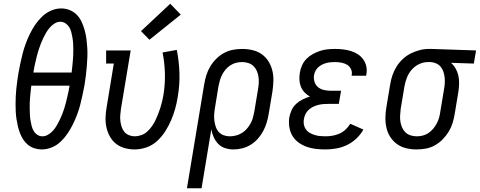

<svg xmlns="http://www.w3.org/2000/svg" viewBox="-20 -789 2559 1024"><path d="M203 8Q183 8 164 2Q145 -4 130 -16Q115 -28 104.5 -44Q94 -60 87 -78Q80 -96 75.5 -115Q71 -134 68 -153.5Q65 -173 64 -193Q63 -213 63 -233.5Q63 -254 64 -274.5Q65 -295 67 -315.5Q69 -336 72 -356.5Q75 -377 78 -397Q83 -424 88.5 -451Q94 -478 101 -504.5Q108 -531 117.5 -557Q127 -583 139.5 -608.5Q152 -634 168 -657.5Q184 -681 205 -701Q226 -721 252.5 -732.5Q279 -744 306 -744Q331 -744 352.5 -735Q374 -726 390 -709.5Q406 -693 415.5 -672Q425 -651 431.5 -628Q438 -605 441 -581.5Q444 -558 445.5 -534Q447 -510 446 -485Q445 -460 443 -435.5Q441 -411 438 -386.5Q435 -362 431 -337Q426 -311 420.5 -284Q415 -257 408 -230.5Q401 -204 391.5 -178.5Q382 -153 369.5 -127.5Q357 -102 341 -78Q325 -54 304 -34Q283 -14 256.5 -3Q230 8 203 8ZM158 -402H362Q364 -418 365.5 -433.5Q367 -449 368.5 -464.5Q370 -480 370.5 -495.5Q371 -511 371 -526.5Q371 -542 370 -557.5Q369 -573 366.5 -587.5Q364 -602 360.5 -616.5Q357 -631 349.5 -643.5Q342 -656 329.5 -664.5Q317 -673 302 -673Q286 -673 271.5 -664Q257 -655 246 -642.5Q235 -630 226.5 -615.5Q218 -601 211 -586.5Q204 -572 198 -556.5Q192 -541 187 -526Q182 -511 178 -495.5Q174 -480 170.5 -464.5Q167 -449 163.5 -433.5Q160 -418 158 -402ZM206 -62Q222 -62 237 -71Q252 -80 263 -92.5Q274 -105 282.5 -119.5Q291 -134 298 -148.5Q305 -163 311 -178Q317 -193 322 -208.5Q327 -224 331 -239.5Q335 -255 338.5 -270.5Q342 -286 345.5 -301.5Q349 -317 351 -332H147Q145 -317 143.5 -301.5Q142 -286 140.5 -270.5Q139 -255 138.5 -239.5Q138 -224 138.5 -208.5Q139 -193 139.5 -178Q140 -163 142.5 -148Q145 -133 148.5 -118.5Q152 -104 159 -91.5Q166 -79 178.5 -70.5Q191 -62 206 -62Z M698 8Q670 8 644 0.5Q618 -7 598 -23Q578 -39 565.5 -62Q553 -85 547.5 -110.5Q542 -136 543 -164Q544 -192 549 -219L587 -450H546V-520H677L625 -208Q623 -192 621.5 -175.5Q620 -159 622 -143Q624 -127 629 -112Q634 -97 643.5 -85.5Q653 -74 668 -68Q683 -62 699 -62Q716 -62 734 -68.5Q752 -75 765.5 -87.5Q779 -100 790 -115.5Q801 -131 809 -147.5Q817 -164 823.5 -181Q830 -198 835.5 -215Q841 -232 845 -249.5Q849 -267 852 -284Q861 -342 859.5 -398Q858 -454 847 -509L923 -523Q935 -462 937 -399.5Q939 -337 928 -273Q923 -241 914.5 -210Q906 -179 893 -148.5Q880 -118 861.5 -89Q843 -60 818 -37Q793 -14 761 -3Q729 8 698 8ZM777 -577 732 -623 888 -769 944 -711Z M977 215 1069 -339Q1073 -364 1080.5 -388Q1088 -412 1101 -434Q1114 -456 1133 -475Q1152 -494 1175 -506.5Q1198 -519 1223 -523.5Q1248 -528 1272 -528Q1300 -528 1327.5 -521.5Q1355 -515 1376.5 -499.5Q1398 -484 1412 -461.5Q1426 -439 1432.5 -412.5Q1439 -386 1438 -357.5Q1437 -329 1433 -301L1413 -181Q1409 -157 1402 -134Q1395 -111 1383.5 -89.5Q1372 -68 1355 -49Q1338 -30 1317 -17Q1296 -4 1272 2Q1248 8 1225 8Q1202 8 1180.5 1Q1159 -6 1144 -21.5Q1129 -37 1120 -57Q1111 -77 1107 -99L1055 215ZM1205 -62Q1221 -62 1237.5 -66Q1254 -70 1269 -79Q1284 -88 1295.5 -101Q1307 -114 1315.5 -129Q1324 -144 1328.5 -160Q1333 -176 1336 -192L1356 -312Q1359 -329 1360 -346.5Q1361 -364 1358.5 -380Q1356 -396 1349.5 -411Q1343 -426 1331.5 -437Q1320 -448 1304 -453Q1288 -458 1271 -458Q1255 -458 1239 -454Q1223 -450 1208.5 -440.5Q1194 -431 1183 -418Q1172 -405 1164.5 -390Q1157 -375 1152.5 -359.5Q1148 -344 1145 -328L1127 -217Q1124 -200 1122.5 -182Q1121 -164 1123 -147.5Q1125 -131 1130 -115Q1135 -99 1145.5 -86.5Q1156 -74 1172 -68Q1188 -62 1205 -62Z M1715 8Q1689 8 1663.5 5Q1638 2 1614.5 -6.5Q1591 -15 1571 -30Q1551 -45 1539 -65.5Q1527 -86 1523 -112Q1519 -138 1523 -163Q1527 -183 1535.5 -202Q1544 -221 1560 -235.5Q1576 -250 1594.5 -259Q1613 -268 1633 -274Q1617 -283 1604.5 -296Q1592 -309 1585 -326Q1578 -343 1577 -362Q1576 -381 1579 -400Q1582 -420 1590.5 -439.5Q1599 -459 1614 -474.5Q1629 -490 1648 -500.5Q1667 -511 1687 -517.5Q1707 -524 1727 -526Q1747 -528 1767 -528Q1789 -528 1810 -525.5Q1831 -523 1851 -517Q1871 -511 1888 -500Q1905 -489 1917 -472.5Q1929 -456 1933.5 -435.5Q1938 -415 1934 -393Q1934 -391 1933.5 -389Q1933 -387 1933 -385H1855Q1855 -386 1855.5 -387Q1856 -388 1856 -390Q1859 -406 1851.5 -421Q1844 -436 1830.5 -444Q1817 -452 1800.5 -455Q1784 -458 1767 -458Q1755 -458 1743.5 -457Q1732 -456 1720.5 -453Q1709 -450 1698 -444.5Q1687 -439 1677.5 -430.5Q1668 -422 1662.5 -411Q1657 -400 1655 -389Q1652 -370 1657.5 -352.5Q1663 -335 1676.5 -324Q1690 -313 1708 -309Q1726 -305 1744 -305H1799L1787 -235H1733Q1719 -235 1705.5 -234Q1692 -233 1678 -229.5Q1664 -226 1651 -220Q1638 -214 1627 -204Q1616 -194 1609.5 -181Q1603 -168 1601 -155Q1598 -140 1600.5 -125.5Q1603 -111 1611 -99.5Q1619 -88 1631 -81Q1643 -74 1657 -69.5Q1671 -65 1685.5 -63.5Q1700 -62 1715 -62Q1733 -62 1752 -65Q1771 -68 1789.5 -76Q1808 -84 1823 -98Q1838 -112 1848 -129L1918 -98Q1903 -71 1880 -49.5Q1857 -28 1829.5 -15Q1802 -2 1772.5 3Q1743 8 1715 8Z M2201 8Q2173 8 2146 1.5Q2119 -5 2097.5 -20.5Q2076 -36 2061.5 -58.5Q2047 -81 2041 -107.5Q2035 -134 2035.5 -162.5Q2036 -191 2041 -219L2061 -339Q2065 -364 2073 -387.5Q2081 -411 2094.5 -433Q2108 -455 2127.5 -473.5Q2147 -492 2170 -503.5Q2193 -515 2217.5 -521.5Q2242 -528 2267 -528Q2270 -528 2273.5 -528Q2277 -528 2281 -528L2519 -520L2507 -450L2385 -454Q2400 -441 2410 -423.5Q2420 -406 2424.5 -386Q2429 -366 2428.5 -344Q2428 -322 2425 -301L2405 -181Q2401 -156 2393.5 -132Q2386 -108 2372.5 -86Q2359 -64 2340 -45Q2321 -26 2298.5 -13.5Q2276 -1 2251 3.5Q2226 8 2201 8ZM2203 -62Q2219 -62 2235 -66Q2251 -70 2265 -79.5Q2279 -89 2290 -102Q2301 -115 2309 -130Q2317 -145 2321.5 -160.5Q2326 -176 2328 -192L2348 -312Q2351 -328 2352 -344Q2353 -360 2351.5 -375.5Q2350 -391 2345 -406Q2340 -421 2330.5 -432.5Q2321 -444 2307 -450.5Q2293 -457 2277 -458H2270Q2268 -458 2266 -458Q2264 -458 2262 -458Q2238 -458 2215 -447Q2192 -436 2175.5 -417Q2159 -398 2150 -374.5Q2141 -351 2137 -328L2117 -208Q2115 -191 2114 -173.5Q2113 -156 2115.5 -140Q2118 -124 2124.5 -109Q2131 -94 2142.5 -83Q2154 -72 2170 -67Q2186 -62 2203 -62Z"/></svg>

Font: Iosevka Gothic
Style: Italic
Weight: 400
Italic angle: -9°
Monospace: yes
Designer: Belleve Invis
Foundry: Belleve Invis
Version: Version 15.5.1; ttfautohint (v1.8.4)